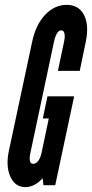

<svg xmlns="http://www.w3.org/2000/svg" viewBox="-20 -763 379 791"><path d="M85 8Q103.5 8 122.8 -2.2Q142 -12.5 155.5 -29L159 0H207.5L285.5 -366H175.5L156.5 -275H181L151.5 -134.5Q147 -113 137.8 -100.5Q128.5 -88 117 -88Q95.5 -88 105.5 -134.5L202.5 -591.5Q213 -638 232.5 -638Q242.5 -638 245.5 -625Q248.5 -612 244 -591.5L218.5 -471H308.5L333.5 -591.5Q347.5 -660 326 -701.5Q304.5 -743 254.5 -743Q204.5 -743 165.8 -701.8Q127 -660.5 112.5 -591L17 -143.5Q3 -79 22.5 -35.5Q42 8 85 8Z"/></svg>

Font: League Gothic SemiCondensed Italic
Style: Regular
Weight: 400
Width: 4
Designer: The League of Moveable Type
Version: Version 1.600; ttfautohint (v1.8.3)